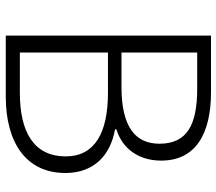

<svg xmlns="http://www.w3.org/2000/svg" viewBox="-64 -706 769 682"><g transform="rotate(90 321.0 -364.5)"><path d="M106 0H322C486 0 594 -72 594 -212C594 -313 531 -372 439 -388V-393C511 -415 550 -476 550 -552C550 -675 454 -729 307 -729H106ZM166 -411V-680H294C423 -680 490 -644 490 -546C490 -462 433 -411 288 -411ZM166 -50V-363H309C453 -363 535 -315 535 -213C535 -100 449 -50 309 -50Z"/></g></svg>

Font: Noto Sans CJK SC Light
Style: Regular
Weight: 300
Designer: Ryoko NISHIZUKA 西塚涼子 (kana, bopomofo & ideographs); Paul D. Hunt (Latin, Greek & Cyrillic); Sandoll Communications 산돌커뮤니
Foundry: Adobe
Version: Version 2.004;hotconv 1.0.118;makeotfexe 2.5.65603